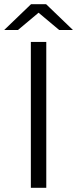

<svg xmlns="http://www.w3.org/2000/svg" viewBox="-34 -901 370 921"><path d="M114 -700H188V0H114ZM250 -757 151 -840 52 -757H-14L115 -881H187L316 -757Z"/></svg>

Font: Montserrat-Regular
Style: Regular
Weight: 400
Version: Version 7.200